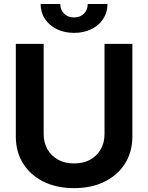

<svg xmlns="http://www.w3.org/2000/svg" viewBox="-20 -952 758 983"><path d="M515.1 -727.5H657.7V-253.4Q657.7 -174.8 620.4 -115.2Q583 -55.7 515.9 -22.2Q448.7 11.2 359.4 11.2Q269.5 11.2 202.4 -22.2Q135.3 -55.7 98.1 -115.2Q61 -174.8 61 -253.4V-727.5H203.6V-265.1Q203.6 -221.7 222.9 -187.7Q242.2 -153.8 277.1 -134.5Q312 -115.2 359.4 -115.2Q406.7 -115.2 441.7 -134.5Q476.6 -153.8 495.8 -187.7Q515.1 -221.7 515.1 -265.1ZM358.9 -783.7Q309.6 -783.7 270.8 -802.7Q231.9 -821.8 210 -855.2Q188 -888.7 188 -931.6H288.6Q288.6 -901.4 308.1 -882.1Q327.6 -862.8 359.4 -862.8Q390.6 -862.8 409.9 -882.1Q429.2 -901.4 429.2 -931.6H530.3Q530.3 -888.7 508.3 -855.2Q486.3 -821.8 448 -802.7Q409.7 -783.7 358.9 -783.7Z"/></svg>

Font: Inter Cardless Tabular Bold
Style: Bold
Weight: 700
Designer: Rasmus Andersson
Foundry: rsms
Version: Version 4.000;git-4fc901f